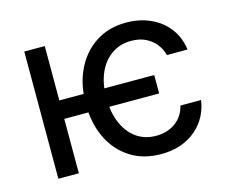

<svg xmlns="http://www.w3.org/2000/svg" viewBox="-84 -669 950 796"><g transform="rotate(-15 391.0 -271.0)"><path d="M572.3 -312.5V-233.4H143.1V-312.5ZM165 -545.9V0H77.1V-545.9ZM516.1 11.7Q439 11.7 383.1 -24.7Q327.1 -61 297.1 -124.5Q267.1 -188 267.1 -269.5Q267.1 -353 298.1 -416.7Q329.1 -480.5 384.8 -516.6Q440.4 -552.7 515.1 -552.7Q573.2 -552.7 620.1 -531.2Q667 -509.8 696.5 -470.7Q726.1 -431.6 732.9 -378.9H644.5Q638.7 -403.3 622.3 -425Q606 -446.8 579.3 -460.4Q552.7 -474.1 515.6 -474.1Q468.3 -474.1 432.1 -449.2Q396 -424.3 376 -379.2Q356 -334 356 -272.5Q356 -210.4 375.7 -164.1Q395.5 -117.7 431.4 -92.3Q467.3 -66.9 515.6 -66.9Q564.5 -66.9 599.1 -92.3Q633.8 -117.7 644.5 -162.1H732.9Q726.1 -112.3 698 -73Q669.9 -33.7 623.8 -11Q577.6 11.7 516.1 11.7Z"/></g></svg>

Font: Inter Variable
Style: Regular
Weight: 400
Designer: Rasmus Andersson
Foundry: rsms
Version: Version 4.001;git-9221beed3